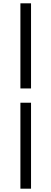

<svg xmlns="http://www.w3.org/2000/svg" viewBox="-20 -858 310 1157"><path d="M103 -838H167V-325H103ZM103 -239H167V279H103Z"/></svg>

Font: Merged Yaku Han JP
Style: Regular
Weight: 400
Designer: Ryoko NISHIZUKA 西塚涼子 (kana, bopomofo & ideographs); Paul D. Hunt (Latin, Greek & Cyrillic); Sandoll Communications 산돌커뮤니
Foundry: Adobe
Version: Version 2.004